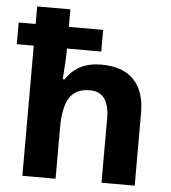

<svg xmlns="http://www.w3.org/2000/svg" viewBox="-54 -809 764 858"><g transform="rotate(5 328.5 -380.0)"><path d="M582 0H433.1V-289.1Q433.1 -407.2 345.2 -407.2Q283.2 -407.2 255.1 -364.5Q227.1 -321.8 227.1 -227.1V0H78.1V-584H2V-681.2H78.1V-759.8H227.1V-681.2H380.9V-584H227.1V-575.2Q227.1 -534.7 220.2 -445.8H229Q278.8 -525.9 387.2 -525.9Q483.4 -525.9 532.7 -474.6Q582 -423.3 582 -326.2Z"/></g></svg>

Font: Zoram GWebM
Style: Bold
Weight: 700
Foundry: Ascender Corporation
Version: Version 1.000